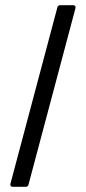

<svg xmlns="http://www.w3.org/2000/svg" viewBox="-20 -720 331 740"><path d="M20 -11 201 -691Q203 -700 212 -700H262Q267 -700 269.5 -697Q272 -694 271 -689L90 -9Q88 0 79 0H29Q24 0 21.5 -3Q19 -6 20 -11Z"/></svg>

Font: Barlow Condensed
Style: Regular
Weight: 400
Width: 3
Designer: Jeremy Tribby
Foundry: Tribby Type
Version: Version 1.500